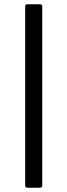

<svg xmlns="http://www.w3.org/2000/svg" viewBox="-20 -770 315 900"><path d="M108 110Q98 110 98 99V-740Q98 -750 108 -750H167Q178 -750 178 -740V99Q178 110 167 110Z"/></svg>

Font: LINE Seed Sans
Style: Regular
Weight: 400
Designer: LINE VX Design & Dalton Maag Ltd & Sandoll Inc
Foundry: Dalton Maag Ltd
Version: Version 1.003